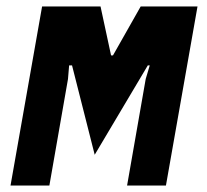

<svg xmlns="http://www.w3.org/2000/svg" viewBox="-20 -573 640 593"><path d="M110 -553H290.5L323 -402H329L414.5 -553H590L492.5 0H372.5L430 -329L442.5 -371H436.5L272.5 -95L202.5 -371H193.5L190 -329L132.5 0H12.5Z"/></svg>

Font: JuliaMono Black
Style: Italic
Weight: 900
Italic angle: -9°
Monospace: yes
Designer: cormullion
Foundry: corm
Version: Version 0.057; ttfautohint (v1.8.4)